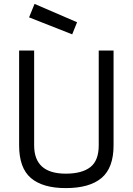

<svg xmlns="http://www.w3.org/2000/svg" viewBox="-20 -955 680 984"><path d="M155 -210Q155 -65 317 -65Q400 -65 443 -98.5Q486 -132 486 -210V-696H562V-210Q562 -95 500.5 -43Q439 9 317 9Q199 9 138.5 -42.5Q78 -94 78 -210V-696H155ZM157 -935 375 -841 350 -779 129 -866Z"/></svg>

Font: TypoPRO Titillium Text
Style: 400 wt
Weight: 400
Designer: Accademia di Belle Arti di Urbino and others
Foundry: Accademia di Belle Arti di Urbino and others.
Version: Version 25.000